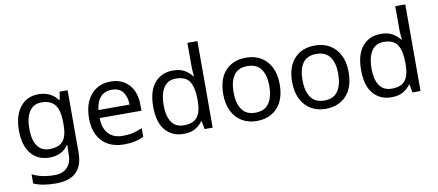

<svg xmlns="http://www.w3.org/2000/svg" viewBox="-83 -1090 3784 1660"><g transform="rotate(-10 1809.5 -260.0)"><path d="M275 -546Q328 -546 370.5 -526Q413 -506 443 -465H448L460 -536H530V9Q530 124 471.5 182Q413 240 290 240Q172 240 97 206V125Q176 167 295 167Q364 167 403.5 126.5Q443 86 443 16V-5Q443 -17 444 -39.5Q445 -62 446 -71H442Q388 10 276 10Q172 10 113.5 -63Q55 -136 55 -267Q55 -395 113.5 -470.5Q172 -546 275 -546ZM287 -472Q220 -472 183 -418.5Q146 -365 146 -266Q146 -167 182.5 -114.5Q219 -62 289 -62Q370 -62 407 -105.5Q444 -149 444 -246V-267Q444 -377 406 -424.5Q368 -472 287 -472Z M907 -546Q976 -546 1025.5 -516Q1075 -486 1101.5 -431.5Q1128 -377 1128 -304V-251H761Q763 -160 807.5 -112.5Q852 -65 932 -65Q983 -65 1022.5 -74.5Q1062 -84 1104 -102V-25Q1063 -7 1023 1.5Q983 10 928 10Q852 10 793.5 -21Q735 -52 702.5 -113.5Q670 -175 670 -264Q670 -352 699.5 -415Q729 -478 782.5 -512Q836 -546 907 -546ZM906 -474Q843 -474 806.5 -433.5Q770 -393 763 -321H1036Q1035 -389 1004 -431.5Q973 -474 906 -474Z M1454 10Q1354 10 1294 -59.5Q1234 -129 1234 -267Q1234 -405 1294.5 -475.5Q1355 -546 1455 -546Q1517 -546 1556.5 -523Q1596 -500 1621 -467H1627Q1626 -480 1623.5 -505.5Q1621 -531 1621 -546V-760H1709V0H1638L1625 -72H1621Q1597 -38 1557 -14Q1517 10 1454 10ZM1468 -63Q1553 -63 1587.5 -109.5Q1622 -156 1622 -250V-266Q1622 -366 1589 -419.5Q1556 -473 1467 -473Q1396 -473 1360.5 -416.5Q1325 -360 1325 -265Q1325 -169 1360.5 -116Q1396 -63 1468 -63Z M2345 -269Q2345 -136 2277.5 -63Q2210 10 2095 10Q2024 10 1968.5 -22.5Q1913 -55 1881 -117.5Q1849 -180 1849 -269Q1849 -402 1916 -474Q1983 -546 2098 -546Q2171 -546 2226.5 -513.5Q2282 -481 2313.5 -419.5Q2345 -358 2345 -269ZM1940 -269Q1940 -174 1977.5 -118.5Q2015 -63 2097 -63Q2178 -63 2216 -118.5Q2254 -174 2254 -269Q2254 -364 2216 -418Q2178 -472 2096 -472Q2014 -472 1977 -418Q1940 -364 1940 -269Z M2950 -269Q2950 -136 2882.5 -63Q2815 10 2700 10Q2629 10 2573.5 -22.5Q2518 -55 2486 -117.5Q2454 -180 2454 -269Q2454 -402 2521 -474Q2588 -546 2703 -546Q2776 -546 2831.5 -513.5Q2887 -481 2918.5 -419.5Q2950 -358 2950 -269ZM2545 -269Q2545 -174 2582.5 -118.5Q2620 -63 2702 -63Q2783 -63 2821 -118.5Q2859 -174 2859 -269Q2859 -364 2821 -418Q2783 -472 2701 -472Q2619 -472 2582 -418Q2545 -364 2545 -269Z M3279 10Q3179 10 3119 -59.5Q3059 -129 3059 -267Q3059 -405 3119.5 -475.5Q3180 -546 3280 -546Q3342 -546 3381.5 -523Q3421 -500 3446 -467H3452Q3451 -480 3448.5 -505.5Q3446 -531 3446 -546V-760H3534V0H3463L3450 -72H3446Q3422 -38 3382 -14Q3342 10 3279 10ZM3293 -63Q3378 -63 3412.5 -109.5Q3447 -156 3447 -250V-266Q3447 -366 3414 -419.5Q3381 -473 3292 -473Q3221 -473 3185.5 -416.5Q3150 -360 3150 -265Q3150 -169 3185.5 -116Q3221 -63 3293 -63Z"/></g></svg>

Font: Noto Sans Tirhuta
Style: Regular
Weight: 400
Designer: Monotype Design Team
Foundry: Monotype Imaging Inc.
Version: Version 2.003; ttfautohint (v1.8.4.7-5d5b)